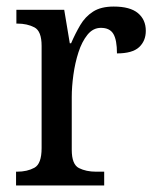

<svg xmlns="http://www.w3.org/2000/svg" viewBox="-20 -566 479 586"><path d="M29 0V-42H32Q63 -42 85 -54Q107 -66 107 -114V-426Q107 -471 85 -482.5Q63 -494 33 -494H30V-536H176L193 -434H197Q210 -464 225 -489.5Q240 -515 264 -530.5Q288 -546 327 -546Q377 -546 401 -526Q425 -506 425 -472Q425 -441 404.5 -422Q384 -403 337 -403Q337 -444 326 -462.5Q315 -481 288 -481Q264 -481 247 -460Q230 -439 219.5 -406.5Q209 -374 204 -337.5Q199 -301 199 -270V-109Q199 -64 221 -53Q243 -42 273 -42H298V0Z"/></svg>

Font: Noto Serif Myanmar SemiCondensed
Style: Regular
Weight: 400
Width: 4
Designer: Ben Mitchell and the Monotype Design Team
Foundry: Monotype Imaging Inc.
Version: Version 2.106; ttfautohint (v1.8.4.7-5d5b)